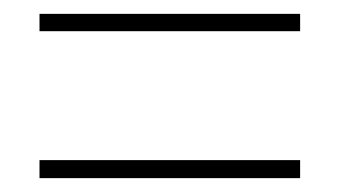

<svg xmlns="http://www.w3.org/2000/svg" viewBox="-20 -491 490 277"><path d="M37 -446H413V-471H37ZM37 -234H413V-260H37Z"/></svg>

Font: Noto Sans Ethiopic Condensed Thin
Style: Regular
Weight: 100
Width: 3
Designer: Monotype Design Team
Foundry: Monotype Imaging Inc.
Version: Version 2.102